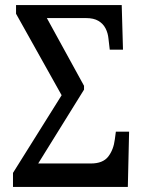

<svg xmlns="http://www.w3.org/2000/svg" viewBox="-20 -734 564 754"><path d="M31 0V-55L222 -360L43 -680V-714H458L463 -539H411L406 -582Q404 -604 394.5 -622.5Q385 -641 366.5 -652Q348 -663 318 -663H164L310 -397V-382L130 -92H337Q384 -92 405 -119Q426 -146 431 -187L435 -217H487L482 0Z"/></svg>

Font: Noto Serif Condensed
Style: Regular
Weight: 400
Width: 3
Designer: Monotype Design Team
Foundry: Monotype Imaging Inc.
Version: Version 2.015